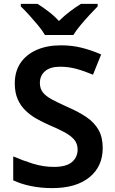

<svg xmlns="http://www.w3.org/2000/svg" viewBox="-20 -957 590 987"><path d="M508 -196Q508 -101 439.5 -45.5Q371 10 248 10Q191 10 139.5 -0.5Q88 -11 48 -30V-153Q94 -133 148 -116Q202 -99 257 -99Q321 -99 350 -124Q379 -149 379 -188Q379 -218 362 -238.5Q345 -259 312 -277Q279 -295 231 -315Q199 -329 168 -346.5Q137 -364 111.5 -388.5Q86 -413 71 -447Q56 -481 56 -528Q56 -590 85.5 -633.5Q115 -677 168.5 -700.5Q222 -724 293 -724Q350 -724 400 -711.5Q450 -699 500 -677L458 -573Q413 -592 372.5 -603Q332 -614 289 -614Q238 -614 211.5 -591Q185 -568 185 -531Q185 -502 200 -482.5Q215 -463 246.5 -446Q278 -429 327 -407Q385 -382 425 -354.5Q465 -327 486.5 -289.5Q508 -252 508 -196ZM211 -777Q198 -800 175.5 -827Q153 -854 129.5 -880Q106 -906 87 -924V-937H173Q199 -921 228.5 -898.5Q258 -876 283 -849Q310 -876 340 -898.5Q370 -921 396 -937H482V-924Q464 -906 440 -880Q416 -854 393.5 -827Q371 -800 357 -777Z"/></svg>

Font: Noto Sans Sora Sompeng SemiBold
Style: Regular
Weight: 600
Version: Version 2.101